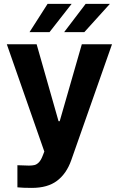

<svg xmlns="http://www.w3.org/2000/svg" viewBox="-20 -755 602 975"><path d="M68.4 196.3V84Q105.5 85.9 127 85.9Q144 85.9 155.5 83Q167 80.1 177.5 69.3Q188 58.6 196.3 37.1L205.1 14.6L14.6 -530.3H166L277.3 -139.6H283.2L395.5 -530.3H548.8L341.8 58.6Q317.9 126.5 270 162.8Q222.2 199.2 141.6 199.2Q96.2 199.2 68.4 196.3ZM415 -735.4H538.1L408.2 -591.8H305.7ZM221.7 -735.4H343.8L231.4 -591.8H129.9Z"/></svg>

Font: Pretendard GOV
Style: Bold
Weight: 700
Designer: Base glyphs from Inter by Rasmus Andersson; Hangeul glyphs from Noto Sans CJK(Source Han Sans) by Jang Soo-young and Kan
Foundry: Kil Hyung-jin
Version: Version 1.309